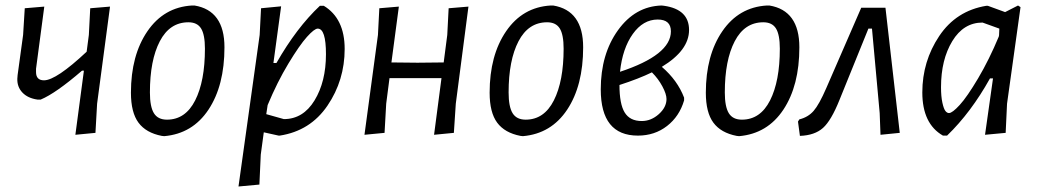

<svg xmlns="http://www.w3.org/2000/svg" viewBox="-20 -486 3773 698"><path d="M141 -462 111 -236V-224Q111 -194 140 -194Q184 -194 295 -298L303 -359L308 -456L380 -462L333 -109L327 -3L254 4L285 -229H278Q183 -147 128 -124H116Q81 -129 61.5 -149.5Q42 -170 43 -200L44 -213L64 -359L70 -456Z M678 -466H687Q796 -448 796 -314Q796 -175 738 -87.5Q680 0 577 9L568 8Q511 -3 483.5 -40Q456 -77 456 -149Q456 -285 516 -372.5Q576 -460 678 -466ZM665 -405Q597 -405 561 -336Q525 -267 525 -150Q525 -98 539.5 -74.5Q554 -51 587 -51Q654 -51 689.5 -121Q725 -191 725 -309Q725 -360 711 -382.5Q697 -405 665 -405Z M1002 -463 974 -257H985Q1058 -385 1143 -465H1157Q1233 -419 1233 -308Q1233 -194 1170.5 -102Q1108 -10 997 7H993L939 -5L928 76L923 185L847 192L924 -359L929 -456ZM1135 -382Q1123 -382 1096 -352Q1069 -322 1028.5 -255Q988 -188 953 -104L948 -71L1012 -53Q1082 -53 1123.5 -121Q1165 -189 1165 -289Q1165 -382 1135 -382Z M1430 -462 1403 -259 1498 -258 1593 -259 1606 -359 1611 -456 1683 -462 1637 -109 1630 -3 1558 4 1585 -202H1396L1384 -109L1378 -3L1305 4L1354 -359L1359 -456Z M1982 -466H1991Q2100 -448 2100 -314Q2100 -175 2042 -87.5Q1984 0 1881 9L1872 8Q1815 -3 1787.5 -40Q1760 -77 1760 -149Q1760 -285 1820 -372.5Q1880 -460 1982 -466ZM1969 -405Q1901 -405 1865 -336Q1829 -267 1829 -150Q1829 -98 1843.5 -74.5Q1858 -51 1891 -51Q1958 -51 1993.5 -121Q2029 -191 2029 -309Q2029 -360 2015 -382.5Q2001 -405 1969 -405Z M2299 7Q2164 7 2164 -161Q2164 -289 2226.5 -376Q2289 -463 2385 -466L2394 -465Q2485 -452 2485 -377Q2485 -303 2386 -243Q2443 -194 2467 -131V-121Q2450 -63 2405 -28Q2360 7 2299 7ZM2371 -415Q2318 -415 2280.5 -362.5Q2243 -310 2234 -225Q2419 -286 2419 -372Q2419 -415 2371 -415ZM2403 -126Q2403 -144 2388 -172Q2373 -200 2350 -223Q2303 -200 2232 -177Q2232 -108 2251 -77Q2270 -46 2313 -46Q2347 -46 2375 -71Q2403 -96 2403 -126Z M2768 -466H2777Q2886 -448 2886 -314Q2886 -175 2828 -87.5Q2770 0 2667 9L2658 8Q2601 -3 2573.5 -40Q2546 -77 2546 -149Q2546 -285 2606 -372.5Q2666 -460 2768 -466ZM2755 -405Q2687 -405 2651 -336Q2615 -267 2615 -150Q2615 -98 2629.5 -74.5Q2644 -51 2677 -51Q2744 -51 2779.5 -121Q2815 -191 2815 -309Q2815 -360 2801 -382.5Q2787 -405 2755 -405Z M3111 -458H3199L3251 -3L3181 4L3178 -75L3150 -382H3137L3032 -123Q3002 -48 2972 -21Q2942 6 2888 8L2881 -44L2886 -52Q2918 -60 2938 -83Q2958 -106 2984 -166Z M3566 -465H3571L3634 -442L3681 -466L3690 -460L3641 -109L3636 -3L3561 4L3590 -201H3579Q3510 -77 3423 7H3408Q3333 -36 3333 -150Q3333 -263 3394.5 -355Q3456 -447 3566 -465ZM3401 -169Q3401 -135 3406 -112.5Q3411 -90 3417 -82.5Q3423 -75 3430 -75Q3442 -75 3469 -104.5Q3496 -134 3536 -201.5Q3576 -269 3611 -353L3612 -358L3613 -382L3552 -404Q3483 -404 3442 -336.5Q3401 -269 3401 -169Z"/></svg>

Font: Alegreya Sans
Style: Italic
Weight: 400
Italic angle: -7°
Designer: Juan Pablo del Peral
Foundry: Huerta Tipografica
Version: Version 2.007